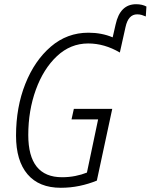

<svg xmlns="http://www.w3.org/2000/svg" viewBox="-20 -880 714 910"><path d="M268 10Q314 10 357 1Q400 -8 439 -24L512 -364H330L319 -314H445L392 -62Q367 -52 337 -46Q307 -40 274 -40Q114 -40 114 -240Q114 -356 150 -455Q186 -554 250 -614Q314 -674 398 -674Q475 -674 548 -631L575 -752Q588 -812 630 -812Q642 -812 652 -809Q662 -806 671 -802L674 -849Q654 -860 625 -860Q549 -860 528 -764L514 -703Q462 -725 399 -725Q298 -725 221 -659Q144 -593 100 -482.5Q56 -372 56 -237Q56 -118 110.5 -54Q165 10 268 10Z"/></svg>

Font: Noto Sans Display SemiCondensed Light
Style: Italic
Weight: 300
Width: 4
Italic angle: -12°
Designer: Monotype Design Team
Foundry: Monotype Imaging Inc.
Version: Version 1.900